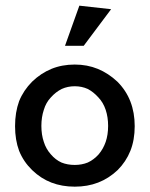

<svg xmlns="http://www.w3.org/2000/svg" viewBox="-20 -662 539 691"><path d="M379.9 -628.9Q351.6 -631.8 265.6 -641.6Q252.9 -605.5 213.9 -497.1Q230.5 -497.1 281.2 -497.1Q305.7 -530.3 379.9 -628.9ZM464.8 -208Q464.8 -256.8 449.2 -296.9Q433.6 -336.9 402.3 -368.2Q370.1 -398.4 332 -414.1Q293.9 -429.7 249 -429.7Q203.1 -429.7 165 -414.1Q127 -398.4 95.7 -368.2Q64.5 -336.9 48.8 -297.9Q34.2 -257.8 34.2 -208Q34.2 -158.2 48.8 -119.1Q64.5 -80.1 95.7 -49.8Q127 -19.5 165 -4.9Q203.1 9.8 249 9.8Q294.9 9.8 333 -4.9Q371.1 -19.5 403.3 -49.8Q433.6 -80.1 449.2 -119.1Q464.8 -158.2 464.8 -208ZM249 -68.4Q222.7 -68.4 201.2 -77.1Q179.7 -86.9 163.1 -106.4Q145.5 -126 137.7 -151.4Q128.9 -176.8 128.9 -209Q128.9 -240.2 137.7 -266.6Q145.5 -293 163.1 -311.5Q180.7 -331.1 202.1 -341.8Q223.6 -351.6 249 -351.6Q274.4 -351.6 295.9 -341.8Q316.4 -331.1 334 -311.5Q351.6 -293 360.4 -266.6Q369.1 -240.2 369.1 -209Q369.1 -176.8 360.4 -151.4Q351.6 -126 335 -106.4Q317.4 -86.9 295.9 -77.1Q274.4 -68.4 249 -68.4Z"/></svg>

Font: TextaAlt
Style: Bold
Weight: 400
Designer: Daniel Hernandez & Miguel Hernandez
Version: Version 1.005;com.myfonts.easy.latinotype.texta.alt-bold.wfk